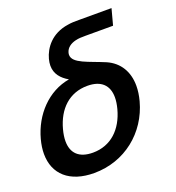

<svg xmlns="http://www.w3.org/2000/svg" viewBox="-138 -843 883 965"><g transform="rotate(-20 303.5 -360.5)"><path d="M450.6 -487.5C367 -522.7 285.2 -540.7 285.2 -586.8C285.2 -590.5 285.7 -594.4 286.8 -598.5C293.5 -623.5 315.4 -638 342.2 -644.5C357.7 -648.5 374.9 -649 396.4 -649H543.4L566.4 -735H395.9C368.9 -735 351.9 -735 332.5 -731.5C241.5 -718.5 197.7 -656 183.5 -603C180.1 -590.2 178.5 -578.4 178.5 -567.6C178.5 -522.7 205.6 -493.2 242.8 -471.5C127.6 -452 39.3 -357.5 7.4 -238.5C0.1 -211.3 -3.5 -185.7 -3.5 -162C-3.5 -53.6 71.2 14.5 202.1 14.5C365.6 14.5 497.8 -92.5 539.2 -247C546.6 -274.9 550.3 -301.2 550.3 -325.7C550.3 -401.3 515.4 -458.8 450.6 -487.5ZM231 -84C157.4 -84 120 -120.7 120 -185.2C120 -203.6 123.1 -224.3 129.2 -247C155.7 -346 221.2 -409.5 318.2 -409.5C392.2 -409.5 429.2 -371.8 429.2 -307.9C429.2 -289.8 426.2 -269.6 420.3 -247.5C393.8 -148.5 327.5 -84 231 -84Z"/></g></svg>

Font: Manrope
Style: SemiBoldItalic
Weight: 600
Italic angle: -15°
Designer: Mikhail Sharanda
Foundry: Mikhail Sharanda
Version: Version 4.502;hotconv 1.0.109;makeotfexe 2.5.65596